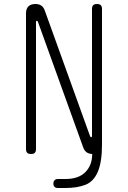

<svg xmlns="http://www.w3.org/2000/svg" viewBox="-20 -760 640 960"><path d="M110 -693Q110 -716 122 -728Q134 -740 157 -740Q175 -740 186.5 -732Q198 -724 204 -707L430 -80Q431 -77 432.5 -75.5Q434 -74 436 -74Q438 -74 439 -75.5Q440 -77 440 -80V-715Q440 -728 446 -734Q452 -740 465 -740Q478 -740 484 -734Q490 -728 490 -715V-37Q490 50 469 99Q448 148 407 164Q366 180 307 180H270Q259 180 253 174.5Q247 169 247 158Q247 147 253 141Q259 135 270 135H307Q373 135 407 100.5Q441 66 441 10Q424 9 414 2Q402 -6 396 -23L170 -650Q169 -653 167.5 -654.5Q166 -656 164 -656Q162 -656 161 -654.5Q160 -653 160 -650V-15Q160 -2 154 4Q148 10 135 10Q122 10 116 4Q110 -2 110 -15Z"/></svg>

Font: Maple Mono Thin
Style: Regular
Weight: 250
Monospace: yes
Designer: subframe7536
Version: Version 7.000